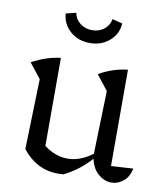

<svg xmlns="http://www.w3.org/2000/svg" viewBox="-80 -765 721 840"><g transform="rotate(10 280.0 -345.5)"><path d="M75 -73 84 -385 32 -451Q96 -486 159 -493V-102Q209 -64 264 -64Q319 -64 374 -105L382 -385L330 -451Q391 -486 457 -493V-65L555 -71Q547 -32 522.5 -13Q498 6 471 6Q440 6 413 -16.5Q386 -39 376 -83Q324 -25 258 7Q247 8 234 8Q139 8 75 -73ZM272 -579Q219 -579 184 -610.5Q149 -642 146 -688L191 -699Q196 -671 218.5 -653.5Q241 -636 272 -636Q303 -636 325 -653.5Q347 -671 352 -699L397 -688Q395 -642 359.5 -610.5Q324 -579 272 -579Z"/></g></svg>

Font: Piazzolla
Style: Regular
Weight: 400
Designer: Juan Pablo del Peral
Foundry: Huerta Tipografica
Version: Version 1.330